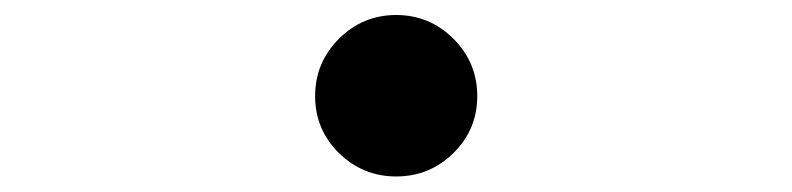

<svg xmlns="http://www.w3.org/2000/svg" viewBox="-20 -506 1040 252"><path d="M424.8 -305.2Q393.6 -335.9 393.6 -379.9Q393.6 -423.8 424.8 -455.1Q456.1 -486.3 500 -486.3Q543.9 -486.3 575.2 -455.1Q606.4 -423.8 606.4 -379.9Q606.4 -335.9 575.2 -305.2Q543.9 -274.4 500 -274.4Q456.1 -274.4 424.8 -305.2Z"/></svg>

Font: GenEi Gothic M Regular
Style: Regular
Weight: 400
Designer: o_tamon (Modified); [Source Han Sans]
Ryoko NISHIZUKA  (kana & ideographs); Paul D. Hunt (Latin, Greek & Cyrillic); Wenl
Version: Version 1.1a;Original Version 1.004